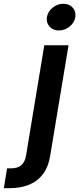

<svg xmlns="http://www.w3.org/2000/svg" viewBox="-121 -777 414 1001"><path d="M109.9 -541H236.3L140.6 35.2Q131.8 91.8 104 129.4Q76.2 167 32 185.5Q-12.2 204.1 -71.3 204.1H-101.1L-84 100.6H-63.5Q-27.8 100.6 -9 83.5Q9.8 66.4 15.1 31.7ZM186 -618.2Q155.3 -618.2 137.2 -638.4Q119.1 -658.7 123.5 -687.5Q128.4 -716.8 153.6 -737.1Q178.7 -757.3 209 -757.3Q239.7 -757.3 258.1 -737.1Q276.4 -716.8 271.5 -687.5Q267.1 -658.7 241.9 -638.4Q216.8 -618.2 186 -618.2Z"/></svg>

Font: Inter 17pt SemiBold
Style: Italic
Weight: 600
Italic angle: -9.3988°
Version: Version 4.001;git-66647c0bb